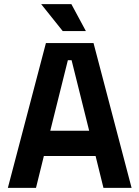

<svg xmlns="http://www.w3.org/2000/svg" viewBox="-20 -908 674 928"><path d="M154 0H18L202 -700H432L616 0H480L442 -154H192ZM308 -617 223 -276H411L326 -617ZM395 -758H283L179 -888H325Z"/></svg>

Font: Space Grotesk Variable Light
Style: Regular
Weight: 300
Designer: Florian Karsten
Foundry: Florian Karsten
Version: Version 2.000